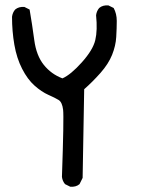

<svg xmlns="http://www.w3.org/2000/svg" viewBox="-20 -457 540 725"><path d="M245.1 248 225.6 238.3Q215.8 226.6 213.9 210.9Q221.7 -13.7 218.3 -42.5Q214.8 -71.3 201.2 -79.6Q187.5 -87.9 162.1 -99.1Q136.7 -110.4 110.4 -133.8Q84 -157.2 63.5 -197.3Q43 -237.3 34.2 -288.1Q25.4 -338.9 25.4 -393.6Q27.3 -409.2 37.1 -420.9Q50.8 -432.6 72.3 -430.7L91.8 -420.9Q101.6 -364.3 109.4 -305.7Q117.2 -247.1 145.5 -211.9Q173.8 -176.8 215.8 -161.1Q247.1 -174.8 289.1 -221.7Q331.1 -268.6 339.8 -305.7Q348.6 -342.8 342.8 -399.4Q344.7 -415 354.5 -426.8Q368.2 -438.5 389.6 -436.5L409.2 -426.8Q420.9 -405.3 420.9 -377.9Q420.9 -350.6 418.9 -317.4Q417 -284.2 403.3 -250Q389.6 -215.8 359.4 -181.6Q329.1 -147.5 297.9 -120.1L292 214.8L280.3 238.3Q266.6 250 245.1 248Z"/></svg>

Font: JasonHandwriting1
Style: Regular
Weight: 400
Version: Version 1.48.20